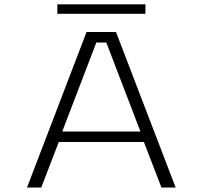

<svg xmlns="http://www.w3.org/2000/svg" viewBox="-20 -844 912 864"><path d="M770.5 0H706.5L627.5 -205H244.5L165.5 0H101.5L369.5 -700H502ZM413.5 -652.5 260 -252H612L458.5 -652.5ZM238 -782V-824.5H634.5V-782Z"/></svg>

Font: Trispace SemiExpanded ExtraLight
Style: Regular
Weight: 200
Width: 6
Designer: Tyler Finck
Foundry: Etcetera Type Company
Version: Version 1.210; ttfautohint (v1.8.3)